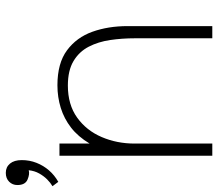

<svg xmlns="http://www.w3.org/2000/svg" viewBox="-95 -687 752 662"><g transform="rotate(-90 281.0 -356.0)"><path d="M-15 -531 -30 -551Q-18 -558 -6.5 -569.5Q5 -581 14 -597Q23 -613 25 -633Q12 -629 -7 -637Q-26 -645 -26 -672Q-26 -689 -14.5 -700.5Q-3 -712 16 -712Q36 -712 48 -697.5Q60 -683 60 -657Q60 -630 50.5 -606Q41 -582 24.5 -563Q8 -544 -15 -531ZM75 0V-527H117V-423Q141 -463 172 -487Q203 -511 240 -522.5Q277 -534 318 -534Q394 -534 438.5 -501Q483 -468 502.5 -413.5Q522 -359 522 -292V0H480V-267Q480 -311 474 -352Q468 -393 451 -426Q434 -459 401.5 -478.5Q369 -498 317 -498Q251 -498 206.5 -466Q162 -434 139.5 -381.5Q117 -329 117 -268V0Z"/></g></svg>

Font: Onest Thin
Style: Regular
Weight: 250
Designer: Dmitri Voloshin, Andrey Kudryavtsev
Foundry: Dmitri Voloshin, Andrey Kudryavtsev
Version: Version 1.000;gftools[0.9.33]